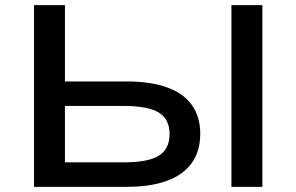

<svg xmlns="http://www.w3.org/2000/svg" viewBox="-20 -725 1150 745"><path d="M112 0V-705H232V-409H472Q564 -409 628 -386Q692 -363 724.5 -317.5Q757 -272 757 -206Q757 -139 724.5 -93Q692 -47 628 -23.5Q564 0 472 0ZM232 -95H458Q555 -95 596.5 -121Q638 -147 638 -205Q638 -262 596.5 -288Q555 -314 458 -314H232ZM878 0V-705H998V0Z"/></svg>

Font: Nunito Sans 10pt Expanded SemiBold
Style: Regular
Weight: 600
Width: 7
Designer: Vernon Adams
Foundry: Vernon Adams
Version: Version 3.101;gftools[0.9.27]